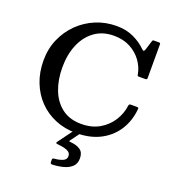

<svg xmlns="http://www.w3.org/2000/svg" viewBox="-177 -896 1170 1296"><g transform="rotate(20 408.0 -248.0)"><path d="M52 -375Q52 -458.5 82.8 -529Q113.5 -599.5 167 -651.8Q220.5 -704 290 -732.8Q359.5 -761.5 438 -761.5Q507.5 -761.5 561.2 -736.2Q615 -711 652 -673.5Q661 -665 665.2 -666Q669.5 -667 675 -681L695 -745.5Q697.5 -751 698.8 -753Q700 -755 708.5 -755H741.5Q749.5 -755 751.5 -752.8Q753.5 -750.5 753.5 -743V-505Q753.5 -496 750.5 -493.5Q747.5 -491 738 -491H696.5Q685.5 -491 684.5 -494.5Q683.5 -498 682 -506.5Q673 -554.5 642 -597.2Q611 -640 560.8 -666.8Q510.5 -693.5 444 -693.5Q362 -693.5 304.8 -651.5Q247.5 -609.5 217.5 -537.5Q187.5 -465.5 187.5 -375Q187.5 -284.5 215.2 -213Q243 -141.5 298.5 -99.8Q354 -58 437 -58Q512.5 -58 567.5 -90.2Q622.5 -122.5 654.8 -174Q687 -225.5 694 -283.5Q696 -295 707.5 -295H751.5Q765 -295 764 -285.5Q757 -200.5 715.5 -133.5Q674 -66.5 600.8 -27.5Q527.5 11.5 425.5 11.5Q343.5 11.5 275.2 -17Q207 -45.5 157 -97.2Q107 -149 79.5 -219.8Q52 -290.5 52 -375ZM333.5 252V237.5Q333.5 229.5 337.5 227Q341.5 224.5 349 224Q379.5 222 405.5 211.5Q431.5 201 431.5 177Q431.5 157.5 418 147.2Q404.5 137 383.5 132.2Q362.5 127.5 340 125.5Q325.5 124 323.5 121Q321.5 118 326.5 111L402.5 8Q406 3 414.5 3H443Q454.5 3 453.5 5.2Q452.5 7.5 448.5 13L407 69Q400.5 78 401.8 79.5Q403 81 416.5 82Q458.5 85.5 484 103.8Q509.5 122 509.5 164Q509.5 203 485 225Q460.5 247 422.8 256.2Q385 265.5 346 266.5Q333.5 267 333.5 252Z"/></g></svg>

Font: Besley* Medium
Style: Regular
Weight: 500
Designer: Owen Earl
Foundry: indestructible type*
Version: Version 3.000; ttfautohint (v1.8.3)